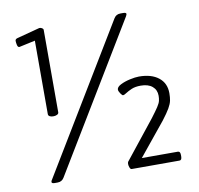

<svg xmlns="http://www.w3.org/2000/svg" viewBox="-79 -786 903 870"><g transform="rotate(-10 373.0 -350.5)"><path d="M543 -703Q557 -703 557 -696Q557 -694 555.5 -691.5Q554 -689 553 -686L147 -15Q137 2 117 2H104Q90 2 90 -5Q90 -10 94 -15L500 -686Q510 -703 530 -703ZM157 -702Q164 -702 169.5 -698.5Q175 -695 175 -690V-311Q175 -304 167.5 -300.5Q160 -297 153 -297H148Q140 -297 133.5 -300.5Q127 -304 127 -311V-649L53 -633Q46 -633 43.5 -644Q41 -655 41 -663Q41 -671 51 -674ZM563 -407Q620 -407 653 -381Q686 -355 686 -309Q686 -290 683 -275Q680 -260 669 -241Q658 -222 635 -192L512 -41H678Q689 -41 689 -24V-17Q689 0 678 0H458Q453 0 449.5 -8.5Q446 -17 446 -25Q446 -31 448 -35L588 -211Q610 -240 620.5 -256Q631 -272 633.5 -283Q636 -294 636 -306Q636 -333 617 -349Q598 -365 564 -365Q538 -365 521 -357.5Q504 -350 493.5 -343Q483 -336 478 -336Q474 -336 466.5 -347Q459 -358 459 -365Q459 -377 477.5 -386.5Q496 -396 521 -401.5Q546 -407 563 -407Z"/></g></svg>

Font: Asap VF Beta
Style: Regular
Weight: 400
Designer: Pablo Cosgaya
Foundry: Pablo Cosgaya
Version: Version 1.007